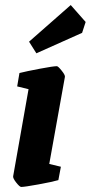

<svg xmlns="http://www.w3.org/2000/svg" viewBox="-20 -731 359 760"><path d="M32 -33 93 -378 48 -389 57 -442Q85 -449 138 -459Q191 -469 205 -469Q210 -469 224 -451.5Q238 -434 237 -427L175 -82L221 -71L211 -18Q187 -11 132 -1Q77 9 64 9Q58 9 44.5 -8Q31 -25 32 -33ZM124 -520 95 -566 260 -711 319 -644 305 -601Z"/></svg>

Font: Grenze
Style: Bold Italic
Weight: 700
Italic angle: -10°
Designer: Renata Polastri
Foundry: Omnibus-Type
Version: Version 1.002; ttfautohint (v1.8)